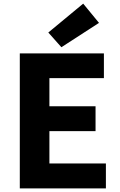

<svg xmlns="http://www.w3.org/2000/svg" viewBox="-20 -1037 663 1057"><path d="M89 0V-743H552V-607H252V-452H506V-315H252V-137H563V0ZM318 -777 246 -858 438 -1017 525 -911Z"/></svg>

Font: Noto Sans SC ExtraBold
Style: Regular
Weight: 800
Designer: Ryoko NISHIZUKA 西塚涼子 (kana, bopomofo & ideographs); Paul D. Hunt (Latin, Greek & Cyrillic); Sandoll Communications 산돌커뮤니
Foundry: Adobe
Version: Version 2.004-H2;hotconv 1.0.118;makeotfexe 2.5.65603